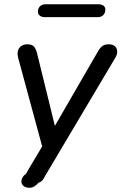

<svg xmlns="http://www.w3.org/2000/svg" viewBox="-20 -703 573 906"><path d="M81 154Q81 138 94 124Q102 120 106 112L111 102L179 -12L66 -429Q63 -440 63 -450Q63 -470 75.5 -482Q88 -494 109 -494Q129 -494 139 -484.5Q149 -475 155 -451L239 -109L442 -460Q452 -478 463.5 -486Q475 -494 493 -494Q512 -494 522.5 -484.5Q533 -475 533 -460Q533 -445 525 -432L193 127L187 138Q177 156 162 159Q150 172 140.5 177.5Q131 183 120 183Q101 183 91 174.5Q81 166 81 154ZM159 -648Q159 -664 169 -673.5Q179 -683 196 -683H444Q459 -683 468 -676.5Q477 -670 477 -658Q477 -641 467 -631.5Q457 -622 440 -622H192Q177 -622 168 -629Q159 -636 159 -648Z"/></svg>

Font: SN Pro
Style: Italic
Weight: 400
Italic angle: -9°
Designer: Tobias Whetton
Foundry: Supernotes
Version: Version 1.003